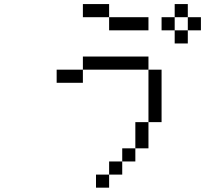

<svg xmlns="http://www.w3.org/2000/svg" viewBox="-20 -832 1040 915"><path d="M687.5 -687.5V-750H500V-687.5ZM937.5 -687.5V-750H875V-687.5H812.5V-625H875V-687.5ZM500 0H437.5V62.5H500ZM500 0H562.5V-62.5H500ZM562.5 -62.5H625V-125H562.5ZM625 -125H687.5Q687.5 -125 687.5 -250H625Q625 -250 625 -125ZM687.5 -250H750Q750 -250 750 -500H687.5Q687.5 -500 687.5 -250ZM375 -500H250V-437.5H375ZM375 -500H687.5V-562.5H375ZM812.5 -687.5V-750H750V-687.5ZM500 -750V-812.5H375V-750ZM812.5 -750H875V-812.5H812.5Z"/></svg>

Font: BFUnifontExMono
Style: Regular
Weight: 500
Version: Version 15.0.06